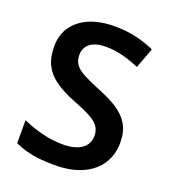

<svg xmlns="http://www.w3.org/2000/svg" viewBox="-134 -823 829 933"><g transform="rotate(20 280.0 -357.0)"><path d="M253 10Q210 10 173.5 6Q137 2 106.5 -6.5Q76 -15 48 -28V-147Q93 -126 148.5 -112Q204 -98 257 -98Q301 -98 330.5 -109.5Q360 -121 374.5 -141.5Q389 -162 389 -189Q389 -218 374.5 -238Q360 -258 327 -276Q294 -294 236 -316Q178 -339 137.5 -367Q97 -395 76.5 -434.5Q56 -474 56 -532Q56 -593 87 -636Q118 -679 172.5 -701.5Q227 -724 299 -724Q363 -724 414.5 -711.5Q466 -699 507 -680L468 -575Q427 -593 383 -604.5Q339 -616 296 -616Q258 -616 233.5 -606Q209 -596 197 -577.5Q185 -559 185 -535Q185 -506 199 -486Q213 -466 246 -448.5Q279 -431 335 -408Q394 -385 434.5 -358Q475 -331 496.5 -294Q518 -257 518 -201Q518 -139 487.5 -91.5Q457 -44 398 -17Q339 10 253 10Z"/></g></svg>

Font: Noto Sans Symbols SemiBold
Style: Regular
Weight: 600
Version: Version 2.002